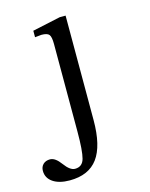

<svg xmlns="http://www.w3.org/2000/svg" viewBox="-300 -553 672 859"><g transform="rotate(-15 36.5 -123.5)"><path d="M88 -482V2Q88 121 46 178Q4 235 -84 235Q-133 235 -161.5 215.5Q-190 196 -190 163Q-190 144 -178 132.5Q-166 121 -146 121Q-122 121 -96.5 156Q-71 191 -48 191Q-14 191 -4.5 156.5Q5 122 5 32V-373Q5 -406 -3.5 -416.5Q-12 -427 -39 -427Q-69 -424 -69 -424V-454L61 -482Z"/></g></svg>

Font: myMathFont
Style: Regular
Weight: 400
Designer: Ross Mills, John Hudson & Paul Hanslow, Tiro Typeworks Ltd; with prior portions MicroPress Inc., and Coen Hoffman. Math 
Foundry: Tiro Typeworks Ltd
Version: Version 2.13 b171